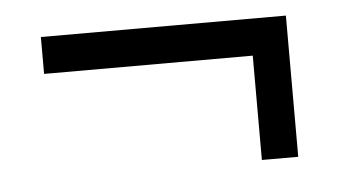

<svg xmlns="http://www.w3.org/2000/svg" viewBox="-32 -415 669 363"><g transform="rotate(-5 302.5 -233.0)"><path d="M521 -367V-99H452V-297H56V-367Z"/></g></svg>

Font: Libra Serif Modern
Style: Bold Italic
Weight: 700
Italic angle: -12°
Designer: Stefan Peev, Context Ltd
Foundry: Stefan Peev, Context Ltd
Version: Version 1.000